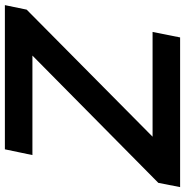

<svg xmlns="http://www.w3.org/2000/svg" viewBox="-20 -734 740 767"><g transform="rotate(-90 349.5 -350.0)"><path d="M-14 0 3 -87 561 -639 572 -590H114L137 -700H713L695 -613L138 -61L126 -110H606L584 0Z"/></g></svg>

Font: MOST Montserrat SemiBold
Style: Italic
Weight: 600
Italic angle: -11.3°
Designer: Julieta Ulanovsky
Foundry: Julieta Ulanovsky
Version: Version 8.000;March 11, 2024;FontCreator 15.0.0.2926 64-bit